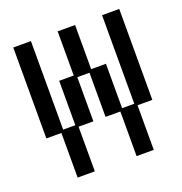

<svg xmlns="http://www.w3.org/2000/svg" viewBox="-108 -634 715 756"><g transform="rotate(-20 250.0 -256.0)"><path d="M91 -159H28V-540H102V-169H153V-355H214V-540H287V-355H349V-169H400V-540H472V-159H410V28H338V-159H276V-344H225V-159H163V28H91Z"/></g></svg>

Font: DotGothic16
Style: Regular
Weight: 400
Designer: Fontworks Inc.
Foundry: Fontworks Inc.
Version: Version 1.100